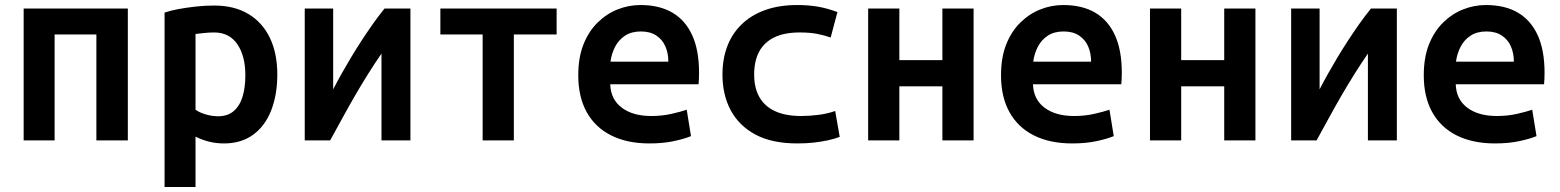

<svg xmlns="http://www.w3.org/2000/svg" viewBox="-20 -558 6200 763"><path d="M74 0V-524H488V0H363V-421H197V0Z M634 185V-508Q657 -516 689.5 -522Q722 -528 758.5 -532Q795 -536 831 -536Q911 -536 967 -502.5Q1023 -469 1052.5 -407.5Q1082 -346 1082 -262Q1082 -182 1058 -120Q1034 -58 986.5 -23Q939 12 870 12Q839 12 811 5Q783 -2 757 -15V185ZM847 -96Q884 -96 908 -116Q932 -136 943.5 -172.5Q955 -209 955 -259Q955 -336 923 -382.5Q891 -429 831 -429Q808 -429 788.5 -426.5Q769 -424 757 -423V-122Q772 -111 797 -103.5Q822 -96 847 -96Z M1191 0V-524H1304V-203Q1320 -234 1338 -266Q1356 -298 1375.5 -330.5Q1395 -363 1416.5 -396Q1438 -429 1460.5 -461Q1483 -493 1508 -524H1611V0H1496V-345Q1469 -306 1443 -264.5Q1417 -223 1392 -180Q1367 -137 1342.5 -92Q1318 -47 1292 0Z M1898 0V-421H1730V-524H2192V-421H2022V0Z M2561 12Q2472 12 2408.5 -20Q2345 -52 2311.5 -112.5Q2278 -173 2278 -259Q2278 -329 2298.5 -381Q2319 -433 2354.5 -468Q2390 -503 2434 -520.5Q2478 -538 2525 -538Q2601 -538 2652.5 -507.5Q2704 -477 2731 -417.5Q2758 -358 2758 -269Q2758 -258 2757.5 -245Q2757 -232 2756 -223H2405Q2407 -163 2451 -130Q2495 -97 2568 -97Q2611 -97 2648.5 -105.5Q2686 -114 2709 -122L2726 -17Q2696 -5 2654.5 3.5Q2613 12 2561 12ZM2406 -313H2636Q2636 -346 2624.5 -373Q2613 -400 2588.5 -416.5Q2564 -433 2527 -433Q2489 -433 2463.5 -416Q2438 -399 2424 -371.5Q2410 -344 2406 -313Z M3149 12Q3048 12 2982.5 -23Q2917 -58 2884 -119.5Q2851 -181 2851 -262Q2851 -323 2870 -373.5Q2889 -424 2927 -461Q2965 -498 3020.5 -518Q3076 -538 3148 -538Q3193 -538 3230.5 -531.5Q3268 -525 3308 -510L3281 -409Q3255 -418 3226.5 -423.5Q3198 -429 3158 -429Q3096 -429 3056 -409Q3016 -389 2996.5 -352Q2977 -315 2977 -262Q2977 -209 2997.5 -172.5Q3018 -136 3059.5 -116.5Q3101 -97 3164 -97Q3197 -97 3232.5 -101.5Q3268 -106 3299 -117L3317 -14Q3296 -6 3270.5 -0.5Q3245 5 3215 8.5Q3185 12 3149 12Z M3430 0V-524H3554V-319H3725V-524H3849V0H3725V-215H3554V0Z M4241 12Q4152 12 4088.5 -20Q4025 -52 3991.5 -112.5Q3958 -173 3958 -259Q3958 -329 3978.5 -381Q3999 -433 4034.5 -468Q4070 -503 4114 -520.5Q4158 -538 4205 -538Q4281 -538 4332.5 -507.5Q4384 -477 4411 -417.5Q4438 -358 4438 -269Q4438 -258 4437.5 -245Q4437 -232 4436 -223H4085Q4087 -163 4131 -130Q4175 -97 4248 -97Q4291 -97 4328.5 -105.5Q4366 -114 4389 -122L4406 -17Q4376 -5 4334.5 3.5Q4293 12 4241 12ZM4086 -313H4316Q4316 -346 4304.5 -373Q4293 -400 4268.5 -416.5Q4244 -433 4207 -433Q4169 -433 4143.5 -416Q4118 -399 4104 -371.5Q4090 -344 4086 -313Z M4550 0V-524H4674V-319H4845V-524H4969V0H4845V-215H4674V0Z M5111 0V-524H5224V-203Q5240 -234 5258 -266Q5276 -298 5295.5 -330.5Q5315 -363 5336.5 -396Q5358 -429 5380.5 -461Q5403 -493 5428 -524H5531V0H5416V-345Q5389 -306 5363 -264.5Q5337 -223 5312 -180Q5287 -137 5262.5 -92Q5238 -47 5212 0Z M5921 12Q5832 12 5768.5 -20Q5705 -52 5671.5 -112.5Q5638 -173 5638 -259Q5638 -329 5658.5 -381Q5679 -433 5714.5 -468Q5750 -503 5794 -520.5Q5838 -538 5885 -538Q5961 -538 6012.5 -507.5Q6064 -477 6091 -417.5Q6118 -358 6118 -269Q6118 -258 6117.5 -245Q6117 -232 6116 -223H5765Q5767 -163 5811 -130Q5855 -97 5928 -97Q5971 -97 6008.5 -105.5Q6046 -114 6069 -122L6086 -17Q6056 -5 6014.5 3.5Q5973 12 5921 12ZM5766 -313H5996Q5996 -346 5984.5 -373Q5973 -400 5948.5 -416.5Q5924 -433 5887 -433Q5849 -433 5823.5 -416Q5798 -399 5784 -371.5Q5770 -344 5766 -313Z"/></svg>

Font: Ubuntu Sans Mono SemiBold
Style: Regular
Weight: 600
Monospace: yes
Designer: Dalton Maag Ltd
Foundry: Dalton Maag Ltd
Version: Version 1.006